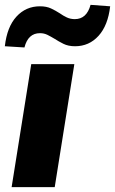

<svg xmlns="http://www.w3.org/2000/svg" viewBox="-33 -773 475 793"><path d="M15 0 96 -508H274L193 0ZM68 -577 -13 -582Q-4 -662 35 -704.5Q74 -747 132 -747Q159 -747 178 -738Q197 -729 214 -718Q228 -708 243 -701Q258 -694 276 -694Q325 -694 341 -753L422 -747Q413 -668 374 -625Q335 -582 277 -582Q249 -582 229 -592Q209 -602 192 -613Q177 -622 163 -629Q149 -636 132 -636Q83 -636 68 -577Z"/></svg>

Font: Mulish Black
Style: Italic
Weight: 900
Italic angle: -9°
Designer: Vernon Adams
Foundry: Vernon Adams
Version: Version 3.603; ttfautohint (v1.8.3)